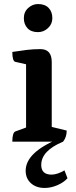

<svg xmlns="http://www.w3.org/2000/svg" viewBox="-20 -701 377 950"><path d="M41 0Q41 -46 57 -51L109 -70V-383L56 -395Q41 -398 41 -444Q79 -450 112 -454Q145 -458 180 -458Q236 -458 236 -394V-73L310 -55Q310 -22 292 0ZM168 -542Q134 -542 116 -561.5Q98 -581 98 -611Q98 -642 119.5 -661.5Q141 -681 168 -681Q202 -681 220.5 -662Q239 -643 239 -611Q239 -582 217.5 -562Q196 -542 168 -542ZM201 229Q159 229 133 205.5Q107 182 107 144Q107 53 270 -14L292 0Q184 45 184 115Q184 163 235 163Q263 163 299 142L314 181Q295 202 263.5 215.5Q232 229 201 229Z"/></svg>

Font: Petrona
Style: Bold
Weight: 700
Designer: Ringo R. Seeber
Foundry: Ringo R. Seeber
Version: Version 2.001; ttfautohint (v1.8.3)